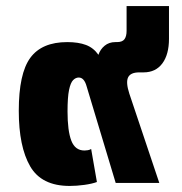

<svg xmlns="http://www.w3.org/2000/svg" viewBox="-20 -604 601 634"><path d="M210 10Q117 10 79.5 -55Q42 -120 42 -238Q42 -361 80 -413Q118 -465 202 -465Q239 -465 264 -455.5Q289 -446 305 -423Q311 -441 325.5 -453Q340 -465 361 -465H366Q384 -465 391 -474.5Q398 -484 398 -502V-584H538V-476Q538 -424 516 -394.5Q494 -365 454 -365H440Q411 -365 403 -348.5Q395 -332 407 -295L506 0H362L266 -319Q258 -348 240 -348Q230 -348 221.5 -339.5Q213 -331 208 -307Q203 -283 203 -236Q203 -172 215.5 -139.5Q228 -107 259 -107Q264 -107 270 -108Q276 -109 281 -112L300 -3Q284 3 258.5 6.5Q233 10 210 10Z"/></svg>

Font: Noto Sans Thai UI ExtBd
Style: Regular
Weight: 800
Designer: Monotype Design Team
Foundry: Monotype Imaging Inc.
Version: Version 2.000